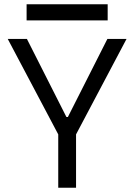

<svg xmlns="http://www.w3.org/2000/svg" viewBox="-20 -875 626 895"><path d="M251.5 0V-248.5L16.1 -693.4H105.5L289.6 -329.6H296.4L480.5 -693.4H569.8L334.5 -248.5V0ZM104 -779.8V-855H481.9V-779.8Z"/></svg>

Font: Cascadia Mono NF SemiLight
Style: Regular
Weight: 350
Monospace: yes
Designer: Aaron Bell
Foundry: Saja Typeworks
Version: Version 2404.023; ttfautohint (v1.8.4)